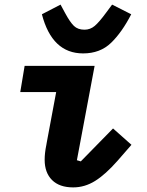

<svg xmlns="http://www.w3.org/2000/svg" viewBox="-20 -802 640 834"><path d="M174 -108Q174 -137 181 -171L184 -188L224 -402H68L87 -516H391L314 -106L331 -101L471 -244L551 -173L490 -103Q438 -44 393 -16Q348 12 298 12Q238 12 206 -20Q174 -52 174 -108ZM162 -740 243 -782 263 -745Q284 -706 301 -689.5Q318 -673 347 -673Q372 -673 391.5 -689.5Q411 -706 441 -747L467 -782L550 -740Q510 -662 462.5 -616Q415 -570 341 -570Q206 -570 162 -740Z"/></svg>

Font: iA Writer Mono V
Style: Regular
Weight: 400
Italic angle: -9.5°
Designer: Mike Abbink, Paul van der Laan, Pieter van Rosmalen
Foundry: Bold Monday
Version: Version 2.000